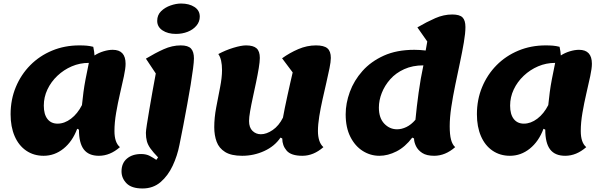

<svg xmlns="http://www.w3.org/2000/svg" viewBox="-20 -857 3416 1087"><path d="M227 25Q171 25 128.5 -4Q86 -33 63 -86Q40 -139 40 -210Q40 -293 69.5 -364Q99 -435 151.5 -488Q204 -541 275 -570.5Q346 -600 429 -600Q453 -600 470.5 -598.5Q488 -597 508 -592Q514 -564 515 -543Q538 -558 566 -566.5Q594 -575 618 -575Q691 -575 691 -496Q691 -470 681.5 -425.5Q672 -381 659.5 -327.5Q647 -274 637.5 -218.5Q628 -163 628 -115Q628 -50 659 -24Q603 25 540 25Q482 25 454.5 -11Q427 -47 427 -123L417 -128Q390 -56 339.5 -15.5Q289 25 227 25ZM306 -157Q345 -157 382 -185Q419 -213 444 -262Q448 -301 452.5 -335.5Q457 -370 464.5 -409Q472 -448 483 -501Q432 -501 386.5 -481.5Q341 -462 305 -428Q269 -394 248.5 -350.5Q228 -307 228 -259Q228 -210 248.5 -183.5Q269 -157 306 -157Z M976 -665Q930 -665 900 -685Q870 -705 870 -739Q870 -772 892 -793.5Q914 -815 945.5 -826Q977 -837 1005 -837Q1051 -837 1081 -817.5Q1111 -798 1111 -763Q1111 -734 1092 -711.5Q1073 -689 1042.5 -677Q1012 -665 976 -665ZM787 210Q725 210 696.5 181Q668 152 668 113Q668 67 698.5 41Q729 15 779 15Q808 15 828.5 26Q849 37 865 48L875 34Q847 5 832 -16Q817 -37 811.5 -57.5Q806 -78 806 -105Q806 -116 811.5 -151.5Q817 -187 825.5 -237Q834 -287 843.5 -340.5Q853 -394 862 -441L806 -525Q859 -557 907 -578.5Q955 -600 1003 -600Q1045 -600 1061.5 -582Q1078 -564 1078 -526Q1078 -508 1073 -469Q1068 -430 1059.5 -377.5Q1051 -325 1040 -266Q1029 -207 1018 -148Q1007 -89 996 -37Q984 25 957.5 81.5Q931 138 889 174Q847 210 787 210Z M1351 25Q1289 25 1254.5 3.5Q1220 -18 1206.5 -54.5Q1193 -91 1193 -137Q1193 -190 1204 -248.5Q1215 -307 1226 -362.5Q1237 -418 1237 -460Q1237 -522 1216 -551Q1257 -573 1301.5 -586.5Q1346 -600 1373 -600Q1414 -600 1432.5 -583.5Q1451 -567 1451 -529Q1451 -508 1445 -471.5Q1439 -435 1430 -392Q1421 -349 1411.5 -305.5Q1402 -262 1396 -227Q1390 -192 1390 -172Q1390 -135 1409.5 -116Q1429 -97 1457 -97Q1489 -97 1524 -121Q1559 -145 1582 -191Q1586 -213 1592.5 -246Q1599 -279 1607.5 -316.5Q1616 -354 1623.5 -388.5Q1631 -423 1637 -447L1577 -527Q1620 -558 1669 -579Q1718 -600 1769 -600Q1814 -600 1833.5 -583.5Q1853 -567 1853 -529Q1853 -508 1845.5 -471Q1838 -434 1827.5 -388.5Q1817 -343 1806 -294Q1795 -245 1787.5 -198.5Q1780 -152 1780 -115Q1780 -85 1787.5 -61.5Q1795 -38 1811 -24Q1755 25 1692 25Q1628 25 1603 -4Q1578 -33 1578 -73L1568 -78Q1535 -29 1476 -2Q1417 25 1351 25Z M2128 25Q2077 25 2033.5 -2.5Q1990 -30 1963.5 -82.5Q1937 -135 1937 -210Q1937 -272 1960.5 -336.5Q1984 -401 2032 -455Q2080 -509 2153 -542Q2226 -575 2326 -575Q2342 -575 2357.5 -574Q2373 -573 2390 -571Q2391 -578 2394.5 -596.5Q2398 -615 2399 -622L2343 -702Q2396 -733 2444 -754Q2492 -775 2540 -775Q2582 -775 2598.5 -758.5Q2615 -742 2615 -704Q2615 -669 2606 -616.5Q2597 -564 2584 -502.5Q2571 -441 2557.5 -376Q2544 -311 2535 -251Q2526 -191 2526 -142Q2526 -95 2533.5 -66.5Q2541 -38 2557 -24Q2501 25 2438 25Q2395 25 2370.5 9Q2346 -7 2335 -30Q2324 -53 2324 -73L2314 -78Q2274 -25 2225 0Q2176 25 2128 25ZM2228 -125Q2254 -125 2281 -138Q2308 -151 2332 -179Q2339 -253 2350 -332.5Q2361 -412 2377 -487Q2316 -487 2268.5 -465.5Q2221 -444 2189.5 -408.5Q2158 -373 2141.5 -331Q2125 -289 2125 -248Q2125 -189 2155.5 -157Q2186 -125 2228 -125Z M2867 25Q2811 25 2768.5 -4Q2726 -33 2703 -86Q2680 -139 2680 -210Q2680 -293 2709.5 -364Q2739 -435 2791.5 -488Q2844 -541 2915 -570.5Q2986 -600 3069 -600Q3093 -600 3110.5 -598.5Q3128 -597 3148 -592Q3154 -564 3155 -543Q3178 -558 3206 -566.5Q3234 -575 3258 -575Q3331 -575 3331 -496Q3331 -470 3321.5 -425.5Q3312 -381 3299.5 -327.5Q3287 -274 3277.5 -218.5Q3268 -163 3268 -115Q3268 -50 3299 -24Q3243 25 3180 25Q3122 25 3094.5 -11Q3067 -47 3067 -123L3057 -128Q3030 -56 2979.5 -15.5Q2929 25 2867 25ZM2946 -157Q2985 -157 3022 -185Q3059 -213 3084 -262Q3088 -301 3092.5 -335.5Q3097 -370 3104.5 -409Q3112 -448 3123 -501Q3072 -501 3026.5 -481.5Q2981 -462 2945 -428Q2909 -394 2888.5 -350.5Q2868 -307 2868 -259Q2868 -210 2888.5 -183.5Q2909 -157 2946 -157Z"/></svg>

Font: Lemon
Style: Regular
Weight: 400
Designer: Eduardo Rodriguez Tunni
Foundry: Eduardo Rodriguez Tunni
Version: Version 1.003; ttfautohint (v1.8.4.7-5d5b);gftools[0.9.24]